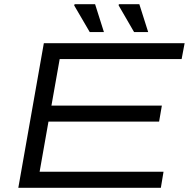

<svg xmlns="http://www.w3.org/2000/svg" viewBox="-20 -891 911 911"><path d="M405.8 -738.8 332 -865.2 334 -871.1H431.2L473.1 -738.8ZM616.2 -738.8 543 -865.2 543.9 -871.1H641.1L683.1 -738.8ZM66.9 0 188 -686H856L841.8 -610.8H263.2L224.1 -390.1H748L734.9 -314H210L168 -76.2H755.9L743.2 0Z"/></svg>

Font: Archivo Expanded Light
Style: Italic
Weight: 300
Width: 7
Italic angle: -10°
Designer: Hector Gatti
Foundry: Omnibus-Type
Version: Version 2.001